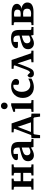

<svg xmlns="http://www.w3.org/2000/svg" viewBox="1658 -2422 910 4267"><g transform="rotate(-90 2113.5 -289.0)"><path d="M31 0V-45L82 -49L96 -64V-422L82 -437L31 -441V-486H277V-441L234 -437L220 -422V-285H404V-422L390 -437L347 -441V-486H593V-441L542 -437L528 -422V-64L542 -49L593 -45V0H347V-45L390 -49L404 -64V-229H220V-64L234 -49L277 -45V0Z M664 -121Q664 -201 728.5 -237Q793 -273 968 -312V-342Q968 -396 945 -421Q922 -446 873 -446Q852 -446 825 -440V-346H733Q687 -346 687 -383Q687 -428 748.5 -463.5Q810 -499 905 -499Q1009 -499 1050.5 -459Q1092 -419 1092 -322V-63L1105 -49L1158 -44V0H980L967 -57Q869 9 795 9Q737 9 700.5 -27.5Q664 -64 664 -121ZM796 -143Q796 -108 816 -88Q836 -68 870 -68Q908 -68 967 -98V-261Q874 -240 835 -215Q796 -190 796 -143Z M1176 -45 1245 -52 1385 -422 1371 -438 1305 -442V-487H1503L1653 -52L1722 -45V146H1655L1637 18L1620 0H1278L1261 18L1243 146H1176ZM1314 -56H1527L1428 -353H1427Z M1892 -724Q1925 -724 1946 -703Q1967 -682 1967 -651Q1967 -618 1946 -596.5Q1925 -575 1893 -575Q1862 -575 1841 -596Q1820 -617 1820 -649Q1820 -681 1840.5 -702.5Q1861 -724 1892 -724ZM1760 0V-45L1814 -49L1828 -64V-409H1762V-449L1903 -496H1951V-64L1966 -49L2022 -45V0Z M2070 -238Q2070 -352 2142.5 -424.5Q2215 -497 2328 -497Q2403 -497 2448 -466Q2493 -435 2493 -388Q2493 -358 2473 -339Q2453 -320 2421 -320Q2388 -320 2362 -339V-445Q2347 -448 2337 -448Q2283 -448 2244.5 -396.5Q2206 -345 2206 -262Q2206 -173 2248 -122Q2290 -71 2360 -71Q2425 -71 2499 -116V-45Q2402 8 2310 8Q2202 8 2136 -60.5Q2070 -129 2070 -238Z M2525 -69Q2525 -88 2538 -108Q2551 -128 2575 -134L2637 -74Q2662 -91 2675 -112Q2688 -133 2716 -208L2795 -422L2781 -438L2717 -442V-487H2913L3063 -52L3121 -46V0H2863V-46L2923 -51L2934 -64L2839 -353H2837L2789 -221Q2736 -75 2703 -33Q2670 9 2608 9Q2569 9 2547 -15Q2525 -39 2525 -69Z M3153 -121Q3153 -201 3217.5 -237Q3282 -273 3457 -312V-342Q3457 -396 3434 -421Q3411 -446 3362 -446Q3341 -446 3314 -440V-346H3222Q3176 -346 3176 -383Q3176 -428 3237.5 -463.5Q3299 -499 3394 -499Q3498 -499 3539.5 -459Q3581 -419 3581 -322V-63L3594 -49L3647 -44V0H3469L3456 -57Q3358 9 3284 9Q3226 9 3189.5 -27.5Q3153 -64 3153 -121ZM3285 -143Q3285 -108 3305 -88Q3325 -68 3359 -68Q3397 -68 3456 -98V-261Q3363 -240 3324 -215Q3285 -190 3285 -143Z M3688 0V-45L3739 -49L3753 -64V-422L3739 -437L3688 -441V-486H3964Q4059 -486 4110 -455.5Q4161 -425 4161 -368Q4161 -330 4129 -300.5Q4097 -271 4052 -265V-264Q4108 -262 4149.5 -227Q4191 -192 4191 -136Q4191 -66 4136 -33Q4081 0 3989 0ZM3877 -59Q3902 -53 3951 -53Q3994 -53 4023.5 -73Q4053 -93 4053 -139Q4053 -187 4028 -209.5Q4003 -232 3945 -232Q3913 -232 3877 -228ZM3877 -287Q3916 -284 3933 -284Q3991 -284 4012 -303Q4033 -322 4033 -359Q4033 -433 3928 -433Q3895 -433 3877 -426Z"/></g></svg>

Font: Khartiya
Style: Bold
Weight: 700
Version: Version 1.0.2